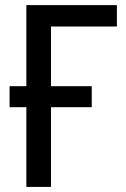

<svg xmlns="http://www.w3.org/2000/svg" viewBox="-20 -734 494 754"><path d="M439 -713.9V-629.9H180.2V-395.5H340.3V-313H180.2V0H83.5V-313H17.6V-395.5H83.5V-713.9Z"/></svg>

Font: Open Sans SemiCondensed Medium
Style: Regular
Weight: 500
Width: 4
Designer: Monotype Design Team
Foundry: Monotype Imaging Inc.
Version: Version 3.000